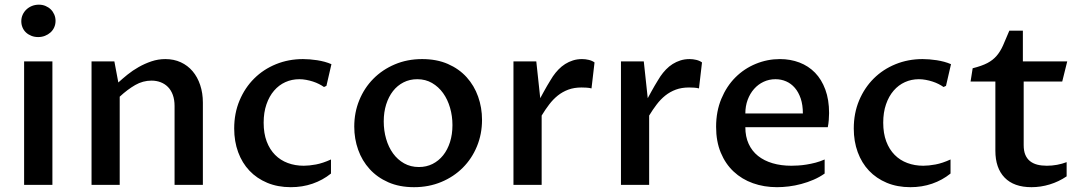

<svg xmlns="http://www.w3.org/2000/svg" viewBox="-20 -775 4544 805"><path d="M81.1 -517.6H199.7V0H81.1ZM140.1 -619.6Q124.5 -619.6 111.6 -624.8Q98.6 -629.9 89.1 -638.7Q79.6 -647.5 74.5 -659.7Q69.3 -671.9 69.3 -686Q69.3 -700.7 75 -713.1Q80.6 -725.6 90.6 -735.1Q100.6 -744.6 114 -750Q127.4 -755.4 143.1 -755.4Q158.2 -755.4 170.9 -750Q183.6 -744.6 192.9 -735.6Q202.1 -726.6 207.5 -714.1Q212.9 -701.7 212.9 -687.5Q212.9 -672.9 207.3 -660.4Q201.7 -647.9 191.7 -638.9Q181.6 -629.9 168.5 -624.8Q155.3 -619.6 140.1 -619.6Z M363.8 -517.6H459.5L476.1 -429.2Q493.2 -444.8 514.6 -462.2Q536.1 -479.5 561.5 -493.9Q586.9 -508.3 615 -517.8Q643.1 -527.3 673.3 -527.3Q709 -527.3 738 -513.9Q767.1 -500.5 787.6 -476.3Q808.1 -452.1 819.3 -418.5Q830.6 -384.8 830.6 -344.7V0H711.9V-330.6Q711.9 -356.9 704.6 -377Q697.3 -397 684.3 -410.2Q671.4 -423.3 653.6 -430.2Q635.7 -437 615.2 -437Q579.1 -437 546.9 -418.5Q514.6 -399.9 481.9 -369.6V0H363.8Z M1367.7 -47.4Q1333 -19.5 1290.5 -4.9Q1248 9.8 1199.2 9.8Q1144.5 9.8 1100.6 -8.5Q1056.6 -26.9 1025.9 -59.3Q995.1 -91.8 978.5 -137Q961.9 -182.1 961.9 -236.3Q961.9 -300.3 984.4 -353.8Q1006.8 -407.2 1045.7 -445.8Q1084.5 -484.4 1137.2 -505.9Q1189.9 -527.3 1250.5 -527.3Q1263.7 -527.3 1278.8 -526.1Q1293.9 -524.9 1309.8 -522.5Q1325.7 -520 1341.1 -515.9Q1356.4 -511.7 1369.6 -505.9L1348.6 -415L1338.4 -410.2Q1329.6 -416.5 1317.6 -422.6Q1305.7 -428.7 1292 -433.1Q1278.3 -437.5 1263.7 -440.2Q1249 -442.9 1234.9 -442.9Q1203.6 -442.9 1176.5 -430.7Q1149.4 -418.5 1129.2 -395Q1108.9 -371.6 1097.2 -337.6Q1085.4 -303.7 1085.4 -260.7Q1085.4 -215.8 1098.1 -182.1Q1110.8 -148.4 1133.3 -125.7Q1155.8 -103 1186.5 -91.6Q1217.3 -80.1 1253.4 -80.1Q1275.9 -80.1 1304.7 -85.4Q1333.5 -90.8 1367.7 -106.4Z M1715.8 9.8Q1654.8 9.8 1608.2 -10.7Q1561.5 -31.2 1529.8 -66.2Q1498 -101.1 1481.7 -147Q1465.3 -192.9 1465.3 -244.1Q1465.3 -303.2 1486.3 -354.7Q1507.3 -406.2 1545.2 -444.6Q1583 -482.9 1635.3 -505.1Q1687.5 -527.3 1750 -527.3Q1811 -527.3 1857.9 -506.8Q1904.8 -486.3 1936.5 -451.2Q1968.3 -416 1984.6 -369.9Q2001 -323.7 2001 -272.5Q2001 -212.9 1979.7 -161.4Q1958.5 -109.9 1920.4 -71.8Q1882.3 -33.7 1830.1 -12Q1777.8 9.8 1715.8 9.8ZM1736.3 -74.7Q1767.6 -74.7 1793.5 -87.6Q1819.3 -100.6 1837.9 -123.8Q1856.4 -147 1866.7 -179.2Q1877 -211.4 1877 -250.5Q1877 -288.6 1866.9 -323.2Q1856.9 -357.9 1837.9 -384.5Q1818.8 -411.1 1791.5 -427Q1764.2 -442.9 1729.5 -442.9Q1697.8 -442.9 1671.9 -429.7Q1646 -416.5 1627.7 -393.1Q1609.4 -369.6 1599.1 -337.2Q1588.9 -304.7 1588.9 -266.1Q1588.9 -227.5 1598.9 -192.9Q1608.9 -158.2 1627.9 -131.8Q1647 -105.5 1674.3 -90.1Q1701.7 -74.7 1736.3 -74.7Z M2132.8 -517.6H2228.5L2245.1 -363.3Q2252 -376 2259.3 -389.4Q2266.6 -402.8 2273.9 -415.3Q2281.2 -427.7 2287.6 -438Q2293.9 -448.2 2298.3 -455.1Q2308.6 -470.2 2321.5 -483.6Q2334.5 -497.1 2349.6 -506.6Q2364.7 -516.1 2382.3 -521.7Q2399.9 -527.3 2420.4 -527.3Q2434.6 -527.3 2448.7 -523.9Q2462.9 -520.5 2472.7 -513.2L2460 -404.3Q2451.2 -406.7 2439.5 -407.5Q2427.7 -408.2 2418.5 -408.2Q2387.2 -408.2 2362.8 -399.2Q2338.4 -390.1 2318.6 -374.3Q2298.8 -358.4 2282.5 -336.9Q2266.1 -315.4 2251 -290.5V0H2132.8Z M2583.5 -517.6H2679.2L2695.8 -363.3Q2702.6 -376 2710 -389.4Q2717.3 -402.8 2724.6 -415.3Q2731.9 -427.7 2738.3 -438Q2744.6 -448.2 2749 -455.1Q2759.3 -470.2 2772.2 -483.6Q2785.2 -497.1 2800.3 -506.6Q2815.4 -516.1 2833 -521.7Q2850.6 -527.3 2871.1 -527.3Q2885.3 -527.3 2899.4 -523.9Q2913.6 -520.5 2923.3 -513.2L2910.6 -404.3Q2901.9 -406.7 2890.1 -407.5Q2878.4 -408.2 2869.1 -408.2Q2837.9 -408.2 2813.5 -399.2Q2789.1 -390.1 2769.3 -374.3Q2749.5 -358.4 2733.2 -336.9Q2716.8 -315.4 2701.7 -290.5V0H2583.5Z M3437.5 -47.4Q3416 -32.2 3391.1 -21.5Q3366.2 -10.7 3339.8 -3.7Q3313.5 3.4 3287.4 6.6Q3261.2 9.8 3237.8 9.8Q3183.6 9.8 3137 -6.8Q3090.3 -23.4 3055.9 -55.7Q3021.5 -87.9 3002 -135Q2982.4 -182.1 2982.4 -243.2Q2982.4 -308.1 3004.4 -360.8Q3026.4 -413.6 3063.2 -450.4Q3100.1 -487.3 3148.7 -507.3Q3197.3 -527.3 3250 -527.3Q3293.9 -527.3 3331.8 -512.9Q3369.6 -498.5 3397.2 -470.2Q3424.8 -441.9 3440.4 -399.4Q3456.1 -356.9 3456.1 -300.8Q3456.1 -287.1 3454.8 -271.7Q3453.6 -256.3 3450.7 -241.7H3105Q3105 -202.1 3118.9 -171.9Q3132.8 -141.6 3158.2 -121.3Q3183.6 -101.1 3219.2 -90.6Q3254.9 -80.1 3297.9 -80.1Q3310.1 -80.1 3326.4 -81.1Q3342.8 -82 3361.3 -85Q3379.9 -87.9 3399.4 -93Q3418.9 -98.1 3437.5 -106.4ZM3346.2 -299.3Q3346.2 -335 3337.2 -361.8Q3328.1 -388.7 3312.5 -406.7Q3296.9 -424.8 3276.1 -433.8Q3255.4 -442.9 3231.4 -442.9Q3204.6 -442.9 3181.6 -432.1Q3158.7 -421.4 3141.6 -402.1Q3124.5 -382.8 3114.7 -356.4Q3105 -330.1 3105 -299.3Z M3965.3 -47.4Q3930.7 -19.5 3888.2 -4.9Q3845.7 9.8 3796.9 9.8Q3742.2 9.8 3698.2 -8.5Q3654.3 -26.9 3623.5 -59.3Q3592.8 -91.8 3576.2 -137Q3559.6 -182.1 3559.6 -236.3Q3559.6 -300.3 3582 -353.8Q3604.5 -407.2 3643.3 -445.8Q3682.1 -484.4 3734.9 -505.9Q3787.6 -527.3 3848.1 -527.3Q3861.3 -527.3 3876.5 -526.1Q3891.6 -524.9 3907.5 -522.5Q3923.3 -520 3938.7 -515.9Q3954.1 -511.7 3967.3 -505.9L3946.3 -415L3936 -410.2Q3927.2 -416.5 3915.3 -422.6Q3903.3 -428.7 3889.6 -433.1Q3876 -437.5 3861.3 -440.2Q3846.7 -442.9 3832.5 -442.9Q3801.3 -442.9 3774.2 -430.7Q3747.1 -418.5 3726.8 -395Q3706.5 -371.6 3694.8 -337.6Q3683.1 -303.7 3683.1 -260.7Q3683.1 -215.8 3695.8 -182.1Q3708.5 -148.4 3731 -125.7Q3753.4 -103 3784.2 -91.6Q3814.9 -80.1 3851.1 -80.1Q3873.5 -80.1 3902.3 -85.4Q3931.2 -90.8 3965.3 -106.4Z M4153.3 -433.1H4049.3L4058.1 -488.8Q4096.7 -498.5 4119.9 -510.7Q4143.1 -522.9 4158.4 -540.8Q4173.8 -558.6 4185.3 -584.2Q4196.8 -609.9 4211.9 -646.5H4268.6V-517.6H4454.6L4433.6 -433.1H4272V-166.5Q4272 -142.6 4278.8 -126.2Q4285.6 -109.9 4298.3 -99.6Q4311 -89.4 4328.9 -84.7Q4346.7 -80.1 4369.1 -80.1Q4390.6 -80.1 4411.9 -84Q4433.1 -87.9 4452.1 -95.2V-35.6Q4418.9 -13.2 4381.1 -1.7Q4343.3 9.8 4304.7 9.8Q4231 9.8 4192.1 -30.3Q4153.3 -70.3 4153.3 -143.1Z"/></svg>

Font: Proza Libre
Style: Medium
Weight: 500
Designer: Jasper de Waard
Foundry: Jasper de Waard
Version: Version 1.000; ttfautohint (v1.4.1.8-43bc)